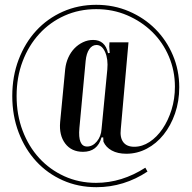

<svg xmlns="http://www.w3.org/2000/svg" viewBox="-20 -624 797 798"><path d="M402 -53Q385 7 325 7Q277 7 251 -27.5Q225 -62 230 -117L251 -337Q254 -363 264 -385Q274 -407 289.5 -423Q305 -439 325 -448.5Q345 -458 367 -458Q417 -458 429 -403L436 -404L434 -431L435 -448H514L482 -87Q478 -52 492.5 -33Q507 -14 538 -14Q571 -14 601.5 -34Q632 -54 655.5 -88.5Q679 -123 693 -168Q707 -213 707 -264Q707 -330 682 -389Q657 -448 612.5 -491.5Q568 -535 508.5 -560.5Q449 -586 380 -586Q309 -586 248.5 -559Q188 -532 143.5 -483.5Q99 -435 74 -369Q49 -303 49 -225Q49 -147 74 -81Q99 -15 143 33Q187 81 247.5 108.5Q308 136 379 136Q433 136 484.5 120Q536 104 584 73L593 89Q545 121 491.5 137.5Q438 154 381 154Q305 154 241 125.5Q177 97 130.5 46.5Q84 -4 57.5 -73.5Q31 -143 31 -225Q31 -307 57.5 -376.5Q84 -446 130.5 -496.5Q177 -547 241 -575.5Q305 -604 380 -604Q453 -604 516 -577Q579 -550 625.5 -503.5Q672 -457 698.5 -394.5Q725 -332 725 -261Q725 -203 707.5 -152.5Q690 -102 660 -64.5Q630 -27 590 -6Q550 15 505 15Q469 15 444.5 1.5Q420 -12 410 -35L409 -53ZM310 -92Q303 -15 342 -15Q365 -15 382.5 -36Q400 -57 402 -87L426 -335Q430 -378 417 -407.5Q404 -437 381 -437Q363 -437 351 -419.5Q339 -402 336 -371Z"/></svg>

Font: Moniqa SemBd Narrow Heading
Style: Regular
Weight: 600
Width: 4
Designer: Rajesh Rajput
Foundry: Rajesh Rajput
Version: Version 1.000